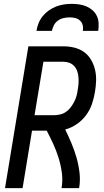

<svg xmlns="http://www.w3.org/2000/svg" viewBox="-20 -975 540 995"><path d="M6 0 127 -735H308Q338 -735 366 -728Q394 -721 416 -705Q438 -689 452 -665Q466 -641 472.5 -613.5Q479 -586 478 -556.5Q477 -527 472 -498Q467 -467 456.5 -436Q446 -405 426 -378Q406 -351 377.5 -331.5Q349 -312 318 -304Q335 -269 350 -233.5Q365 -198 376 -160Q387 -122 392 -81.5Q397 -41 390 0H299Q306 -41 300.5 -80.5Q295 -120 283.5 -157Q272 -194 256 -229Q240 -264 222 -298H146L97 0ZM260 -378Q276 -378 292.5 -382Q309 -386 323 -396Q337 -406 347 -419.5Q357 -433 365 -448.5Q373 -464 377 -479.5Q381 -495 383 -511Q386 -527 387 -543.5Q388 -560 386.5 -576Q385 -592 380 -606.5Q375 -621 364.5 -632.5Q354 -644 339.5 -649.5Q325 -655 309 -655H205L159 -378ZM169 -815Q172 -835 180 -855Q188 -875 202 -892Q216 -909 234 -921.5Q252 -934 271.5 -941.5Q291 -949 311.5 -952Q332 -955 352 -955Q372 -955 391.5 -952Q411 -949 428.5 -941.5Q446 -934 460 -921.5Q474 -909 482 -892Q490 -875 491 -855Q492 -835 489 -815H409Q412 -830 408.5 -844.5Q405 -859 394.5 -868.5Q384 -878 370 -881.5Q356 -885 341 -885Q326 -885 310 -881.5Q294 -878 280.5 -868.5Q267 -859 259.5 -844.5Q252 -830 249 -815Z"/></svg>

Font: Iosevka Term Curly Md Obl
Style: Regular
Weight: 500
Italic angle: -9°
Designer: Belleve Invis
Foundry: Belleve Invis
Version: Version 32.3.0